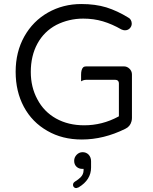

<svg xmlns="http://www.w3.org/2000/svg" viewBox="-20 -706 779 977"><path d="M367.2 251Q368.7 251 370.6 250.5Q375 249.5 380.4 247.1Q443.4 209 443.4 146.5V114.3Q443.4 93.8 430.2 80.1Q418 68.4 400.4 68.4Q382.8 68.4 370.1 81.5Q357.4 94.7 357.4 112.3Q357.4 130.9 369.1 142.1Q380.9 153.3 398.4 153.3H405.3V160.2Q405.3 181.2 389.6 196.8Q379.4 207 360.4 218.8Q355 222.7 353.3 226.6Q351.6 230.5 351.6 234.4Q351.6 243.7 358.9 248.5Q362.3 251 367.2 251ZM392.6 -292Q404.8 -299.8 418 -299.8H566.4Q578.6 -299.8 583 -291Q585 -286.6 585 -281.2V-114.3L581.5 -112.3Q500 -68.4 408.2 -68.4Q327.1 -68.4 265.1 -103Q203.1 -137.7 169.9 -201.2Q136.7 -262.7 136.7 -339.8Q136.7 -421.9 170.4 -483.9Q204.1 -545.9 266.6 -579.1Q330.6 -611.3 403.3 -611.3Q457 -611.3 503.7 -597.4Q550.3 -583.5 597.7 -556.2Q607.9 -551.8 615.2 -551.8Q630.9 -551.8 640.6 -562Q650.4 -572.3 650.4 -585.9Q650.4 -595.7 645.5 -604.5Q640.6 -612.8 633.3 -616.2Q577.1 -650.9 521 -668.5Q464.8 -685.5 393.6 -685.5Q300.8 -685.5 224.1 -642.1Q147.5 -598.6 103.5 -520Q59.6 -441.4 59.6 -340.8Q59.6 -240.2 101.6 -162.1Q143.6 -84 221.2 -40Q296.9 3.9 396.5 3.9Q507.3 3.9 617.2 -50.3Q642.1 -62 648.9 -87.9Q651.4 -96.2 651.4 -105.5V-327.1Q651.4 -343.8 639.2 -356Q627 -368.2 610.4 -368.2H418Q408.2 -368.2 402.8 -362.8Q392.6 -352.5 392.6 -325.2Z"/></svg>

Font: YuPearl-Light
Style: Light
Weight: 300
Designer: Max Yao
Foundry: Max-Everyday
Version: Version 1.011; ttfautohint (v1.8.3)